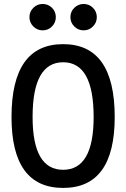

<svg xmlns="http://www.w3.org/2000/svg" viewBox="-20 -922 626 952"><path d="M293 9.8Q37.1 9.8 37.1 -341.8Q37.1 -703.1 293 -703.1Q548.8 -703.1 548.8 -341.8Q548.8 9.8 293 9.8ZM293 -80.1Q444.3 -80.1 444.3 -341.8Q444.3 -613.3 293 -613.3Q141.6 -613.3 141.6 -341.8Q141.6 -80.1 293 -80.1ZM394.5 -771.5Q367.7 -771.5 348.4 -790.8Q329.1 -810.1 329.1 -836.9Q329.1 -864.3 348.4 -883.3Q367.7 -902.3 394.5 -902.3Q421.9 -902.3 440.9 -883.3Q460 -864.3 460 -836.9Q460 -810.1 440.9 -790.8Q421.9 -771.5 394.5 -771.5ZM191.4 -771.5Q164.6 -771.5 145.3 -790.8Q126 -810.1 126 -836.9Q126 -864.3 145.3 -883.3Q164.6 -902.3 191.4 -902.3Q218.8 -902.3 237.8 -883.3Q256.8 -864.3 256.8 -836.9Q256.8 -810.1 237.8 -790.8Q218.8 -771.5 191.4 -771.5Z"/></svg>

Font: Cascadia Code
Style: Regular
Weight: 400
Designer: Aaron Bell
Foundry: Saja Typeworks
Version: Version 2404.023